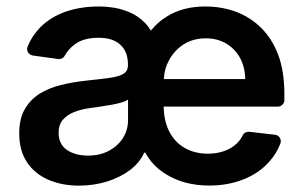

<svg xmlns="http://www.w3.org/2000/svg" viewBox="-20 -573 957 604"><path d="M500 -26.3Q459.2 -51.8 437.1 -92.7H433.6Q420.1 -62.1 389.9 -38.7Q359.4 -15.6 317.5 -2.1Q274.1 11 228.7 11Q174.4 11 131.4 -7.8Q88.8 -26.6 64.6 -62.9Q40.5 -99.8 40.5 -153.1Q40.5 -199.9 57.9 -229.4Q74.6 -258.9 104.4 -278.1Q134.2 -296.5 171.2 -305.4Q205.6 -314.3 247.5 -318.9Q306.1 -325.3 325.6 -328.1Q355.5 -332.4 369 -341.3Q382.5 -349.8 382.5 -367.9V-370Q382.5 -410.5 358.7 -432.2Q335.2 -454.2 290.1 -454.2Q242.9 -454.2 215.6 -433.6Q194.2 -418 183.9 -398.1Q180.8 -392.4 174.9 -389.4Q169 -386.4 162.6 -387.4L83.1 -398.4Q75.3 -399.9 70.3 -405.7Q65.3 -411.6 65.3 -419Q65.3 -422.6 67.1 -427.2Q80.6 -459.9 105.1 -485.4Q137.1 -518.5 185.4 -535.9Q233.3 -552.6 291.2 -552.6Q315.3 -552.6 341.3 -548.3Q368.3 -543.3 391.3 -532.7Q415.1 -522 435 -502.1Q445.7 -491.5 454.5 -476.6Q478.3 -505.7 507.1 -522.4Q556.8 -552.6 625.7 -552.6Q675.8 -552.6 720.9 -536.6Q766.7 -519.5 800.4 -486.5Q835.2 -452.8 855.1 -400.9Q874.6 -349.1 874.6 -277V-258.5Q874.6 -250 868.6 -243.8Q862.6 -237.6 854 -237.6H495Q495.7 -191.8 512.4 -159.4Q530.2 -125 561.1 -107.6Q592.7 -89.5 634.2 -89.5Q661.6 -89.5 685 -97.7Q708.1 -105.8 724.4 -121.1Q736.2 -132.1 743.6 -147.4Q746.4 -153.1 752.3 -156.1Q758.2 -159.1 764.6 -158.4L844.8 -149.1Q853 -148.4 858.1 -142.4Q863.3 -136.4 863.3 -128.6Q863.3 -124.3 861.9 -121.1Q849.4 -88.8 826.3 -63.6Q794.7 -28.1 746.4 -8.9Q697.8 10.7 638.5 10.7Q558.2 10.7 500 -26.3ZM190.3 -101.6Q216.6 -83.5 256.4 -83.5Q295.1 -83.5 323.5 -99.1Q352.3 -115.1 367.5 -139.9Q382.8 -165.1 382.8 -195.7V-259.9Q376.8 -255 362.6 -250.7Q348.7 -246.4 330.3 -243.3Q318.5 -241.1 295.1 -237.6Q278.1 -235.4 264.9 -233.3Q236.5 -229.8 213.4 -220.5Q191.8 -212.4 177.6 -196Q164.4 -180.4 164.4 -155.2Q164.4 -119.7 190.3 -101.6ZM751.4 -324.2Q751.1 -360.8 735.4 -390.3Q719.8 -419 692.1 -435.7Q664.4 -452.4 627.1 -452.4Q588.1 -452.4 557.9 -433.6Q528.4 -414.4 511.7 -383.5Q496.8 -356.2 495.4 -324.2Z"/></svg>

Font: DeltaSans SemiBold
Style: Regular
Weight: 600
Designer: Rasmus Andersson
Foundry: rsms
Version: Version 3.012